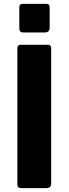

<svg xmlns="http://www.w3.org/2000/svg" viewBox="-20 -974 355 994"><path d="M229 -742Q245 -742 245 -724V-24Q245 -11 238.5 -5.5Q232 0 218 0H92Q79 0 74.5 -5Q70 -10 70 -21V-723Q70 -742 86 -742ZM237 -936V-830Q237 -818 230.5 -812Q224 -806 210 -806H102Q89 -806 84.5 -811.5Q80 -817 80 -828V-935Q80 -954 96 -954H221Q237 -954 237 -936Z"/></svg>

Font: Libre Franklin
Style: Bold
Weight: 700
Designer: Pablo Impallari, Rodrigo Fuenzalida, Nhung Nguyen
Foundry: Impallari Type
Version: Version 3.000